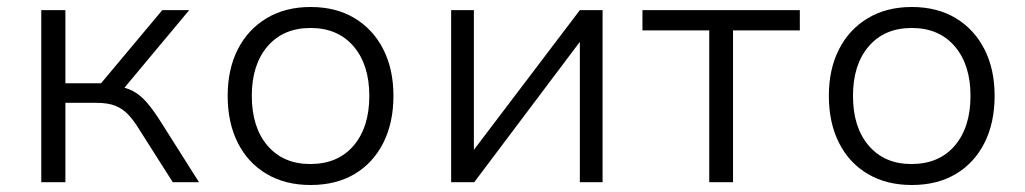

<svg xmlns="http://www.w3.org/2000/svg" viewBox="-20 -521 2931 549"><path d="M98 0V-492H167V-283H269L444 -492H521L324 -256L307 -276Q339 -272 360.5 -260.5Q382 -249 401.5 -226Q421 -203 444 -166L549 0H474L380 -148Q363 -176 347 -193Q331 -210 310 -218.5Q289 -227 254 -227H167V0Z M868 8Q796 8 742.5 -23.5Q689 -55 660 -112.5Q631 -170 631 -247Q631 -323 660 -380Q689 -437 742.5 -469Q796 -501 868 -501Q941 -501 994 -469Q1047 -437 1076 -380Q1105 -323 1105 -247Q1105 -170 1076 -112.5Q1047 -55 994 -23.5Q941 8 868 8ZM867 -52Q946 -52 991 -104.5Q1036 -157 1036 -247Q1036 -336 991 -388.5Q946 -441 868 -441Q790 -441 745 -388.5Q700 -336 700 -247Q700 -157 745 -104.5Q790 -52 867 -52Z M1270 0V-492H1335V-86H1330L1638 -492H1703V0H1638V-408H1643L1336 0Z M2008 0V-434H1817V-492H2267V-434H2076V0Z M2587 8Q2515 8 2461.5 -23.5Q2408 -55 2379 -112.5Q2350 -170 2350 -247Q2350 -323 2379 -380Q2408 -437 2461.5 -469Q2515 -501 2587 -501Q2660 -501 2713 -469Q2766 -437 2795 -380Q2824 -323 2824 -247Q2824 -170 2795 -112.5Q2766 -55 2713 -23.5Q2660 8 2587 8ZM2586 -52Q2665 -52 2710 -104.5Q2755 -157 2755 -247Q2755 -336 2710 -388.5Q2665 -441 2587 -441Q2509 -441 2464 -388.5Q2419 -336 2419 -247Q2419 -157 2464 -104.5Q2509 -52 2586 -52Z"/></svg>

Font: Nunito Sans 8pt Light
Style: Regular
Weight: 300
Version: Version 3.101;gftools[0.9.27]